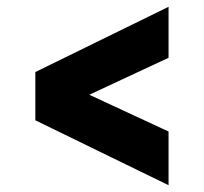

<svg xmlns="http://www.w3.org/2000/svg" viewBox="-20 -623 600 565"><path d="M476 -603V-453L144 -298L84 -325V-411ZM476 -236V-78L84 -269V-358L144 -390Z"/></svg>

Font: Roboto Serif Black
Style: Regular
Weight: 900
Designer: Greg Gazdowicz
Foundry: Commercial Type
Version: Version 1.008